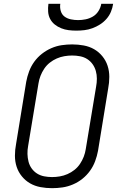

<svg xmlns="http://www.w3.org/2000/svg" viewBox="-20 -975 640 1003"><path d="M252 8Q221 8 191.5 2.5Q162 -3 137.5 -17Q113 -31 94.5 -53.5Q76 -76 67 -103.5Q58 -131 58 -161.5Q58 -192 64 -223L117 -548Q122 -575 132 -602Q142 -629 159 -652.5Q176 -676 199 -694Q222 -712 248.5 -723.5Q275 -735 302.5 -739Q330 -743 357 -743Q388 -743 417.5 -737.5Q447 -732 471.5 -718Q496 -704 514.5 -681.5Q533 -659 542 -631.5Q551 -604 551 -573.5Q551 -543 545 -512L492 -187Q487 -160 477 -133Q467 -106 450 -82.5Q433 -59 410.5 -41Q388 -23 361 -11.5Q334 0 306.5 4Q279 8 252 8ZM252 -50Q272 -50 292.5 -53.5Q313 -57 332.5 -65.5Q352 -74 369 -87.5Q386 -101 398 -119Q410 -137 417.5 -156.5Q425 -176 428 -196L482 -522Q486 -543 486 -564Q486 -585 480.5 -604.5Q475 -624 463.5 -640Q452 -656 435.5 -666.5Q419 -677 398.5 -681Q378 -685 357 -685Q337 -685 316.5 -681.5Q296 -678 276.5 -669.5Q257 -661 240 -647.5Q223 -634 211 -616Q199 -598 191.5 -578.5Q184 -559 181 -539L127 -213Q123 -192 123.5 -171Q124 -150 129 -130.5Q134 -111 145.5 -95Q157 -79 173.5 -68.5Q190 -58 210.5 -54Q231 -50 252 -50ZM379 -815Q358 -815 338 -817.5Q318 -820 299.5 -827.5Q281 -835 266 -847Q251 -859 242 -876Q233 -893 231.5 -913.5Q230 -934 233 -955H295Q292 -936 297.5 -917.5Q303 -899 317 -888.5Q331 -878 350 -874Q369 -870 388 -870Q407 -870 427 -874Q447 -878 465 -888.5Q483 -899 494.5 -917.5Q506 -936 509 -955H571Q568 -934 559.5 -913.5Q551 -893 536 -876Q521 -859 502 -847Q483 -835 462.5 -827.5Q442 -820 421 -817.5Q400 -815 379 -815Z"/></svg>

Font: Iosevka Light Extended Oblique
Style: Regular
Weight: 300
Width: 7
Italic angle: -9°
Monospace: yes
Designer: Belleve Invis
Foundry: Belleve Invis
Version: Version 32.5.0; ttfautohint (v1.8.4)